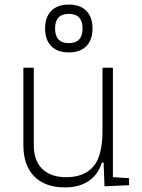

<svg xmlns="http://www.w3.org/2000/svg" viewBox="-20 -816 626 846"><path d="M266.6 9.8Q178.7 9.8 130.9 -38.8Q83 -87.4 83 -175.8V-517.6H128.9V-175.8Q128.9 -107.9 166.5 -71.5Q204.1 -35.2 271.5 -35.2Q350.6 -35.2 391.1 -82Q431.6 -128.9 431.6 -239.3V-517.6H477.5V-35.6L548.8 -30.8V0L440.4 4.9L436.5 -99.6H428.7Q413.6 -47.9 371.3 -19Q329.1 9.8 266.6 9.8ZM283.2 -585Q233.4 -585 206.1 -612.5Q178.7 -640.1 178.7 -690.4Q178.7 -740.7 206.1 -768.3Q233.4 -795.9 283.2 -795.9Q333 -795.9 360.4 -768.3Q387.7 -740.7 387.7 -690.4Q387.7 -640.1 360.4 -612.5Q333 -585 283.2 -585ZM283.2 -626Q343.8 -626 343.8 -690.4Q343.8 -754.9 283.2 -754.9Q222.7 -754.9 222.7 -690.4Q222.7 -626 283.2 -626Z"/></svg>

Font: Cascadia Mono NF ExtraLight
Style: Regular
Weight: 200
Monospace: yes
Designer: Aaron Bell
Foundry: Saja Typeworks
Version: Version 2404.023; ttfautohint (v1.8.4)